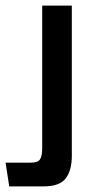

<svg xmlns="http://www.w3.org/2000/svg" viewBox="-57 -490 313 687"><path d="M-24 177 -37 92H53Q78 92 86 80.5Q94 69 94 39V-470H200V67Q200 120 178 148.5Q156 177 98 177Z"/></svg>

Font: Smooch Sans Thin
Style: Bold
Weight: 700
Version: Version 1.010